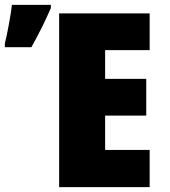

<svg xmlns="http://www.w3.org/2000/svg" viewBox="-48 -769 698 789"><path d="M567 0H195V-714H567V-563H384V-445H553V-294H384V-153H567ZM-28 -575H81Q126 -655 161 -736V-749H1Q-2 -721 -11.5 -669Q-21 -617 -28 -591Z"/></svg>

Font: Noto Sans Display SemiCondensed Black
Style: Regular
Weight: 900
Width: 4
Designer: Monotype Design Team
Foundry: Monotype Imaging Inc.
Version: Version 1.900